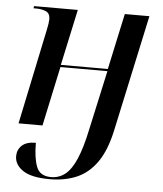

<svg xmlns="http://www.w3.org/2000/svg" viewBox="-54 -584 740 871"><g transform="rotate(5 315.5 -148.0)"><path d="M205 240Q121 240 82.5 214Q44 188 44 149Q44 120 64.5 100.5Q85 81 128 81Q128 150 143.5 190Q159 230 210 230Q246 230 274 208Q302 186 324 135Q346 84 364 -2L423 -271H209L151 0H42L133 -435Q136 -448 138 -462Q140 -476 140 -482Q140 -509 121.5 -517.5Q103 -526 75 -526H64L66 -536H265L210 -281H424L479 -536H591L477 -7Q457 86 419 140Q381 194 327 217Q273 240 205 240Z"/></g></svg>

Font: Noto Serif Display Medium
Style: Italic
Weight: 500
Italic angle: -12°
Designer: Monotype Design Team
Foundry: Monotype Imaging Inc.
Version: Version 2.009